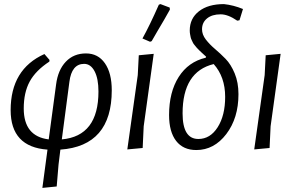

<svg xmlns="http://www.w3.org/2000/svg" viewBox="-20 -726 1434 938"><path d="M187 192 212 5Q32 -8 32 -188Q32 -388 197 -462L222 -433L221 -425Q154 -381 125 -327.5Q96 -274 96 -196Q96 -60 218 -45L254 -313Q263 -384 301.5 -424.5Q340 -465 400 -465Q459 -465 492.5 -417Q526 -369 526 -285Q526 -13 275 5L266 78L257 185ZM319 -326 282 -45Q461 -61 461 -279Q461 -342 442 -378Q423 -414 391 -414Q330 -414 319 -326Z M756 -703 764 -706 809 -689 810 -679Q797 -655 782 -629.5Q767 -604 749 -573.5Q731 -543 721 -525L713 -522L676 -538Q712 -603 756 -703ZM731 -463 682 -109 677 -3 602 4 653 -359 658 -456Z M939 7Q875 7 840.5 -37.5Q806 -82 806 -164Q806 -276 853 -350Q900 -424 985 -444L987 -449Q985 -451 975 -460Q965 -469 963 -471Q961 -473 952 -481.5Q943 -490 941 -493Q939 -496 932 -504Q925 -512 923 -516.5Q921 -521 917 -529Q913 -537 911.5 -544Q910 -551 908.5 -559.5Q907 -568 907 -577Q907 -636 952 -671Q997 -706 1074 -706Q1121 -701 1167 -682L1150 -627L1139 -625Q1094 -656 1058 -656Q1016 -656 991.5 -636Q967 -616 967 -583Q967 -557 985.5 -533Q1004 -509 1030 -487Q1056 -465 1082 -438.5Q1108 -412 1126.5 -367.5Q1145 -323 1145 -266Q1145 -149 1085.5 -71Q1026 7 939 7ZM872 -172Q872 -47 949 -47Q1007 -47 1043.5 -104.5Q1080 -162 1080 -253Q1080 -350 1024 -413Q872 -376 872 -172Z M1351 -463 1302 -109 1297 -3 1222 4 1273 -359 1278 -456Z"/></svg>

Font: Alegreya Sans
Style: Italic
Weight: 400
Italic angle: -7°
Designer: Juan Pablo del Peral
Foundry: Huerta Tipografica
Version: Version 2.007